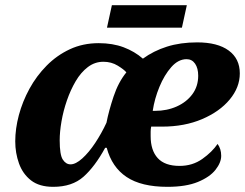

<svg xmlns="http://www.w3.org/2000/svg" viewBox="-20 -713 948 743"><path d="M186 10Q132 10 100 -15Q68 -40 53.5 -80.5Q39 -121 39 -166Q39 -215 53 -267.5Q67 -320 94 -369.5Q121 -419 160.5 -459Q200 -499 250.5 -522.5Q301 -546 362 -546Q416 -546 458.5 -530Q501 -514 533 -486Q574 -516 626 -532.5Q678 -549 743 -549Q822 -549 865 -517.5Q908 -486 908 -429Q908 -375 869 -328Q830 -281 762 -252Q694 -223 607 -223H565Q563 -213 563 -203.5Q563 -194 563 -186Q563 -131 590.5 -101Q618 -71 675 -71Q725 -71 763 -98Q801 -125 822 -156Q836 -137 836 -110Q836 -84 814 -56Q792 -28 746 -9Q700 10 628 10Q527 10 470 -28Q413 -66 393 -141H387Q347 -68 303 -29Q259 10 186 10ZM580 -284Q626 -284 664 -301Q702 -318 724.5 -348.5Q747 -379 747 -420Q747 -449 735 -466.5Q723 -484 702 -484Q670 -484 643 -453.5Q616 -423 597 -377Q578 -331 571 -284ZM253 -77Q273 -77 298.5 -100Q324 -123 348.5 -160Q373 -197 392 -238Q401 -284 419.5 -339.5Q438 -395 469 -433Q460 -444 435.5 -459Q411 -474 380 -474Q347 -474 320 -453.5Q293 -433 273 -399Q253 -365 239 -324.5Q225 -284 218 -243.5Q211 -203 211 -170Q211 -114 223 -95.5Q235 -77 253 -77ZM394 -606 413 -693H703L684 -606Z"/></svg>

Font: Noto Serif ExtraBold
Style: Italic
Weight: 800
Italic angle: -12°
Designer: Monotype Design Team
Foundry: Monotype Imaging Inc.
Version: Version 2.013